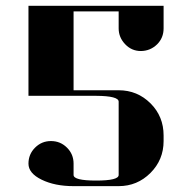

<svg xmlns="http://www.w3.org/2000/svg" viewBox="-20 -635 655 655"><path d="M77.1 -308.1V-615.2H538.1V-538.1Q538.1 -505.9 516.1 -483.9Q493.2 -461.4 460.9 -460.9Q429.2 -460.9 407.2 -483.9Q384.8 -507.3 384.8 -538.1V-596.2H231V-327.1H384.8Q448.7 -327.1 493.7 -282.2Q538.1 -237.8 538.1 -172.9V-153.8Q538.1 -89.8 493.2 -44.9Q448.2 0 384.8 0H231Q167 0 122.1 -22Q77.1 -43.9 77.1 -76.7Q77.1 -108.9 99.6 -131.3Q122.1 -153.8 153.8 -153.8Q186 -153.8 208.5 -131.3Q231 -108.9 231 -77.1V-38.1Q231 -19 308.1 -19Q384.8 -19 384.8 -38.1V-288.1Q384.8 -307.6 308.1 -308.1Z"/></svg>

Font: Hjet
Style: Regular
Weight: 400
Designer: T. Christopher White
Version: Version 1.2